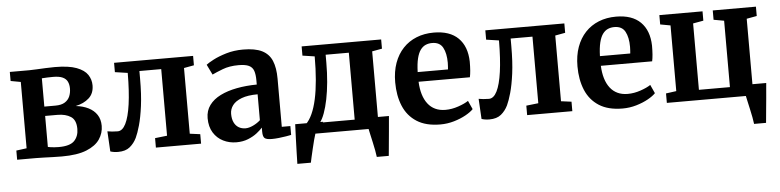

<svg xmlns="http://www.w3.org/2000/svg" viewBox="-45 -801 4920 1211"><g transform="rotate(-5 2415.0 -195.0)"><path d="M320.2 4Q293.9 4 263.4 3Q232.8 2 204.5 1Q176.1 0 156.1 0H37.1V-58.1L102.8 -66.8V-486.7L39.3 -498.4V-555.7H161.9Q179.5 -555.7 207.9 -557.3Q236.4 -558.8 267.7 -560.2Q299 -561.6 324 -561.6Q412.5 -561.6 462 -542.8Q511.5 -524 531.7 -493.3Q551.8 -462.6 551.8 -426.4Q551.8 -374.9 519.2 -345.6Q486.5 -316.2 434.8 -305.3Q480.4 -300.2 514.6 -283.1Q548.8 -266 567.9 -237Q587.1 -207.9 587.1 -166.6Q587.1 -121.1 561.1 -82.2Q535.1 -43.3 476.8 -19.7Q418.4 4 320.2 4ZM306.2 -56.8Q377 -56.8 404.7 -85.5Q432.3 -114.3 432.3 -160.6Q432.3 -216.8 399.6 -238.3Q366.8 -259.8 314.4 -259.8H237.1V-63.6Q243.8 -62 254.6 -60.4Q265.4 -58.9 278.9 -57.8Q292.5 -56.8 306.2 -56.8ZM237.1 -319H307.5Q345.4 -319 367.4 -332.9Q389.4 -346.7 398.8 -369.4Q408.1 -392.2 408.1 -418.7Q408.1 -443.5 399.4 -461.9Q390.7 -480.4 369.1 -490.6Q347.5 -500.8 308 -500.8Q289.6 -500.8 271.6 -500.1Q253.6 -499.5 237.1 -498.1Z M675.9 6.4Q660.8 6.4 648.1 4.2Q635.4 2 626.9 -1.1L619.7 -129Q630.2 -126.6 649.2 -124.9Q668.3 -123.2 684.6 -123.2Q714.7 -123.2 735.6 -164.6Q756.6 -206.1 767.9 -286.6Q779.2 -367.1 779.7 -484.8L699.4 -496.6V-555.7H1199.7V-496.3L1136 -484.6V-68.6L1201.7 -59.9V0H915.6V-59.9L992.2 -68.6V-490.2H854.1V-442Q854.1 -342 844.5 -269.3Q834.8 -196.7 821.1 -148.2Q807.3 -99.7 794.2 -72.2Q778 -38.6 750.7 -16.1Q723.4 6.4 675.9 6.4Z M1425.2 11Q1380 11 1341.6 -8.1Q1303.2 -27.1 1280 -64.5Q1256.7 -101.8 1256.7 -156.3Q1256.7 -203.6 1282.2 -238.2Q1307.6 -272.8 1352.6 -295.2Q1397.5 -317.5 1456.8 -328.8Q1516.1 -340.1 1584 -340.7V-366.2Q1584 -404.7 1575.9 -427.9Q1567.8 -451.2 1545.3 -461.9Q1522.8 -472.6 1479.8 -472.6Q1422 -472.6 1378.9 -456Q1335.8 -439.4 1311.8 -427.7L1280.2 -492.6Q1292.1 -502.6 1326.3 -520.7Q1360.4 -538.7 1409.8 -553.5Q1459.2 -568.2 1516.3 -568.2Q1592.8 -568.2 1636.7 -546.3Q1680.6 -524.3 1699.3 -479.6Q1718 -434.9 1718 -366V-61.4H1772.3V-5.3Q1760.9 -2.7 1739.4 0.8Q1717.9 4.3 1693.6 7Q1669.3 9.7 1649.5 9.7Q1615.6 9.7 1603.8 -0.3Q1592.1 -10.3 1592.1 -41.1V-67.4Q1579.6 -52.8 1556 -34.2Q1532.4 -15.7 1499.4 -2.4Q1466.5 11 1425.2 11ZM1490.1 -71.9Q1511.6 -71.9 1538.2 -84.5Q1564.7 -97.1 1584 -114.9V-279Q1521.6 -278.9 1482.3 -264Q1443.1 -249.1 1424.9 -224.7Q1406.7 -200.2 1406.7 -170.7Q1406.7 -138 1417.3 -116.1Q1427.8 -94.2 1446.7 -83Q1465.5 -71.9 1490.1 -71.9Z M1845.7 0V-63.2H1869.8Q1893.5 -85.9 1911 -124.5Q1928.6 -163 1940.2 -216.3Q1951.8 -269.6 1957.6 -337.3Q1963.5 -405 1963.5 -485.8L1886.9 -497.3V-555.7H2390.4V-497.3L2327.4 -485.8V0ZM1959.8 -66.4H2180V-490.2H2033.2V-440Q2033.2 -375.5 2027.7 -316.8Q2022.3 -258.2 2012.3 -208.9Q2002.3 -159.6 1988.9 -123.1Q1975.6 -86.6 1959.8 -66.4ZM1795.5 180Q1796.3 149.9 1797.3 108.1Q1798.4 66.3 1800.1 19.8Q1801.9 -26.7 1803.7 -70.4H1980.9L1926 -2.3Q1921.4 10.5 1914.6 36.5Q1907.8 62.5 1900.8 92.1Q1893.8 121.7 1888.3 146Q1882.8 170.4 1881.1 180ZM2298.5 180Q2296.7 163.4 2291.9 138.1Q2287 112.9 2281.1 85.8Q2275.1 58.7 2269.9 35.6Q2264.7 12.6 2262.2 0L2222.8 -70.4H2397.2Q2395.8 -55.1 2393.6 -29.6Q2391.4 -4.2 2388.7 26.1Q2386 56.3 2383.1 86.1Q2380.2 116 2378 140.9Q2375.8 165.8 2374.3 180Z M2716.2 11Q2625.1 11 2567.3 -26Q2509.5 -63 2482.2 -128.4Q2455 -193.8 2455 -278.5Q2455 -346.7 2474.4 -400.7Q2493.9 -454.7 2529.5 -492.4Q2565.1 -530.2 2614.6 -550.1Q2664.1 -570 2724.2 -570Q2825.6 -570 2879.1 -517.1Q2932.5 -464.2 2934.9 -368.3Q2934.9 -335.8 2933 -311.7Q2931.1 -287.6 2927.1 -269.3H2602.3Q2604.2 -224.7 2614.9 -189.3Q2625.7 -153.8 2645 -128.9Q2664.2 -104 2692 -91Q2719.7 -77.9 2756.1 -77.9Q2796.9 -77.9 2838.2 -92.2Q2879.4 -106.4 2902.1 -122L2926.9 -67.7Q2910.8 -50.4 2878.3 -32.2Q2845.8 -14 2803.5 -1.5Q2761.3 11 2716.2 11ZM2601.9 -330.6H2793.9Q2794.7 -340.5 2795.4 -351.6Q2796.2 -362.7 2796.2 -372.8Q2796.2 -432.5 2776.5 -468.9Q2756.9 -505.4 2707.9 -505.4Q2686 -505.4 2667.4 -497.4Q2648.8 -489.5 2634.5 -470.2Q2620.3 -451 2611.9 -417Q2603.5 -383 2601.9 -330.6Z M3026.4 6.4Q3011.3 6.4 2998.6 4.2Q2985.9 2 2977.4 -1.1L2970.2 -129Q2980.7 -126.6 2999.7 -124.9Q3018.8 -123.2 3035.1 -123.2Q3065.2 -123.2 3086.1 -164.6Q3107.1 -206.1 3118.4 -286.6Q3129.7 -367.1 3130.2 -484.8L3049.9 -496.6V-555.7H3550.2V-496.3L3486.5 -484.6V-68.6L3552.2 -59.9V0H3266.1V-59.9L3342.7 -68.6V-490.2H3204.6V-442Q3204.6 -342 3195 -269.3Q3185.3 -196.7 3171.6 -148.2Q3157.8 -99.7 3144.7 -72.2Q3128.5 -38.6 3101.2 -16.1Q3073.9 6.4 3026.4 6.4Z M3870.2 11Q3779.1 11 3721.3 -26Q3663.5 -63 3636.2 -128.4Q3609 -193.8 3609 -278.5Q3609 -346.7 3628.4 -400.7Q3647.9 -454.7 3683.5 -492.4Q3719.1 -530.2 3768.6 -550.1Q3818.1 -570 3878.2 -570Q3979.6 -570 4033.1 -517.1Q4086.5 -464.2 4088.9 -368.3Q4088.9 -335.8 4087 -311.7Q4085.1 -287.6 4081.1 -269.3H3756.3Q3758.2 -224.7 3768.9 -189.3Q3779.7 -153.8 3799 -128.9Q3818.2 -104 3846 -91Q3873.7 -77.9 3910.1 -77.9Q3950.9 -77.9 3992.2 -92.2Q4033.4 -106.4 4056.1 -122L4080.9 -67.7Q4064.8 -50.4 4032.3 -32.2Q3999.8 -14 3957.5 -1.5Q3915.3 11 3870.2 11ZM3755.9 -330.6H3947.9Q3948.7 -340.5 3949.4 -351.6Q3950.2 -362.7 3950.2 -372.8Q3950.2 -432.5 3930.5 -468.9Q3910.9 -505.4 3861.9 -505.4Q3840 -505.4 3821.4 -497.4Q3802.8 -489.5 3788.5 -470.2Q3774.3 -451 3765.9 -417Q3757.5 -383 3755.9 -330.6Z M4687.2 180Q4685.4 163.4 4680.6 138.1Q4675.7 112.9 4669.8 85.8Q4663.8 58.7 4658.6 35.6Q4653.4 12.6 4650.9 0H4150.6V-59.9L4216.3 -68.9V-484.8L4151.8 -496.6V-555.7H4425.1V-496.6L4359.3 -484.8V-64.5H4555.7V-484.8L4489.9 -496.6V-555.7H4763.2V-496.6L4698.7 -484.8V-70.4H4785.9Q4784.5 -55.1 4782.3 -29.6Q4780.1 -4.2 4777.5 26.1Q4774.8 56.3 4771.8 86.1Q4768.9 116 4766.7 140.9Q4764.5 165.8 4763 180Z"/></g></svg>

Font: Merriweather Light
Style: Regular
Weight: 300
Designer: Eben Sorkin
Foundry: Eben Sorkin
Version: Version 2.100